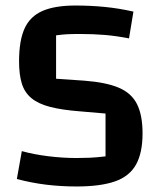

<svg xmlns="http://www.w3.org/2000/svg" viewBox="-20 -660 572 695"><path d="M59 -113Q102 -101 154.5 -94.5Q207 -88 257 -88Q282 -88 305 -89Q328 -90 362 -94V-249L269 -257Q204 -262 161.5 -273Q119 -284 94 -304.5Q69 -325 59 -357.5Q49 -390 49 -438Q49 -513 69 -557Q89 -601 134 -620.5Q179 -640 253 -640Q307 -640 358.5 -635Q410 -630 463 -618L447 -521Q401 -530 359.5 -533.5Q318 -537 269 -537Q240 -537 222 -536Q204 -535 183 -532V-375L285 -368Q364 -362 410 -342.5Q456 -323 476 -283Q496 -243 496 -177Q496 -107 472.5 -64.5Q449 -22 396.5 -3.5Q344 15 257 15Q200 15 147 8.5Q94 2 41 -12Z"/></svg>

Font: Changa Medium
Style: Regular
Weight: 500
Designer: Eduardo Rodriguez Tunni
Foundry: Eduardo Rodriguez Tunni
Version: Version 3.003